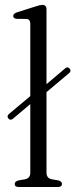

<svg xmlns="http://www.w3.org/2000/svg" viewBox="-20 -750 303 770"><path d="M13.5 -275Q6 -284.5 16 -293L101.5 -364.5V-654.5Q101.5 -672.5 86.5 -674L46 -674.5Q33 -676 33 -686Q33 -695.5 48 -700.5L120.5 -723.5Q142 -730.5 149.5 -730.5Q166.5 -730.5 166.5 -712.5V-412.5L241.5 -476Q252 -484.5 259.5 -474.5Q267 -465.5 257.5 -457L166.5 -380.5V-57.5Q166.5 -35.5 187.5 -31L214 -26.5Q228.5 -22.5 228.5 -12.5Q228.5 0 212 0H55Q39 0 39 -12.5Q39 -22 54 -26.5L80.5 -31Q101.5 -35.5 101.5 -57V-332.5L31.5 -273.5Q21.5 -265.5 13.5 -275Z"/></svg>

Font: Fraunces 72pt S050 Light
Style: Regular
Weight: 300
Version: Version 1.000; ttfautohint (v1.8.3)